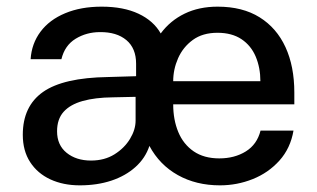

<svg xmlns="http://www.w3.org/2000/svg" viewBox="-20 -547 954 577"><path d="M220 10Q170 10 131.2 -8Q92.5 -26 70.5 -60Q48.5 -94 48.5 -142Q48.5 -228 109.5 -270.8Q170.5 -313.5 304.5 -315.5L389 -318V-355.5Q389 -402 359.8 -426.5Q330.5 -451 280.5 -450.5Q240 -450.5 207.2 -430.5Q174.5 -410.5 164.5 -369H72Q75 -416 101.8 -451.8Q128.5 -487.5 175.8 -507.2Q223 -527 285.5 -527Q351 -527 396.2 -505.8Q441.5 -484.5 463 -446.5Q491.5 -485 534.8 -506Q578 -527 634 -527Q709 -527 760.2 -495Q811.5 -463 838 -405.2Q864.5 -347.5 864.5 -269V-233.5H500.5Q500.5 -187 515.8 -150.2Q531 -113.5 562 -92.2Q593 -71 639 -71Q685 -71 718.8 -92Q752.5 -113 763 -154.5H862Q853 -101.5 819.8 -64.5Q786.5 -27.5 739.5 -8.8Q692.5 10 641 10Q569.5 10 514.5 -20.8Q459.5 -51.5 429 -108.5Q417 -72 387.2 -45.2Q357.5 -18.5 314.8 -4.2Q272 10 220 10ZM253.5 -64.5Q294 -64.5 324 -83.2Q354 -102 370.8 -129.8Q387.5 -157.5 387.5 -184.5V-256L319 -254.5Q266 -254 228.5 -243.5Q191 -233 171.2 -211Q151.5 -189 151.5 -152.5Q151.5 -111 180.2 -87.8Q209 -64.5 253.5 -64.5ZM500.5 -303H762.5Q762.5 -343.5 748.5 -376.8Q734.5 -410 705.8 -429.2Q677 -448.5 633.5 -448.5Q589 -448.5 559.5 -427Q530 -405.5 515.2 -372Q500.5 -338.5 500.5 -303Z"/></svg>

Font: Public Sans Thin Medium
Style: Regular
Weight: 500
Version: Version 2.001